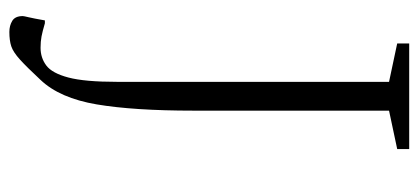

<svg xmlns="http://www.w3.org/2000/svg" viewBox="-256 -444 873 400"><g transform="rotate(90 180.0 -243.5)"><path d="M46 173Q33 173 23 167Q13 161 13 145Q13 143 15.5 132.5Q18 122 22 99H28Q45 104 55.5 106Q66 108 79 108Q100 108 116 96Q132 84 141 50Q150 16 150 -51V-618L70 -635V-660H290V-635L210 -618V-210Q210 -86 197 -9Q184 68 146 108Q119 137 103.5 151Q88 165 76 169Q64 173 46 173Z"/></g></svg>

Font: Spectral ExtraLight
Style: Regular
Weight: 275
Designer: Jean-Baptiste Levee
Foundry: Production Type
Version: Version 2.001